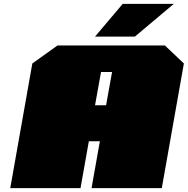

<svg xmlns="http://www.w3.org/2000/svg" viewBox="-20 -972 970 992"><path d="M471 -783 614 -952H878L677 -783ZM33 0 147 -644 277 -737H832L930 -644L816 0H453L496 -242H439L396 0ZM471 -428H528L559 -600H502Z"/></svg>

Font: Tomorrow Black
Style: Italic
Weight: 900
Italic angle: -10°
Designer: Tony de Marco, Monica Rizzolli
Foundry: Just in Type
Version: Version 2.002